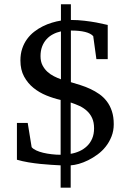

<svg xmlns="http://www.w3.org/2000/svg" viewBox="-20 -763 603 886"><path d="M414.1 -170.9Q414.1 -198.2 405.3 -217.8Q396.5 -237.3 381.3 -251.2Q366.2 -265.1 346.7 -274.2Q327.1 -283.2 306.2 -290V-53.2Q327.1 -56.6 346.7 -65.4Q366.2 -74.2 381.3 -88.6Q396.5 -103 405.3 -123.5Q414.1 -144 414.1 -170.9ZM261.2 -618.2Q241.2 -613.8 224.1 -604.7Q207 -595.7 194.3 -581.5Q181.6 -567.4 174.3 -548.1Q167 -528.8 167 -503.9Q167 -479.5 176 -461.9Q185.1 -444.3 198.7 -431.9Q212.4 -419.4 229 -411.1Q245.6 -402.8 261.2 -397ZM504.9 -189.9Q504.9 -159.2 494.6 -133.3Q484.4 -107.4 468 -86.7Q451.7 -65.9 430.4 -50.3Q409.2 -34.7 387 -23.7Q364.7 -12.7 343.8 -6.8Q322.8 -1 306.2 0V103H259.8V0Q241.2 -1 216.8 -2.4Q192.4 -3.9 165.8 -6.6Q139.2 -9.3 111.3 -13.9Q83.5 -18.6 58.1 -25.9V-195.8H107.9L126 -84Q132.8 -75.7 146.7 -69.1Q160.6 -62.5 179 -58.1Q197.3 -53.7 218.3 -51.3Q239.3 -48.8 259.8 -48.8V-301.8Q227.1 -309.1 194.1 -322.5Q161.1 -335.9 134.5 -357.4Q107.9 -378.9 91.1 -409.9Q74.2 -440.9 74.2 -483.9Q74.2 -514.2 82.5 -538.8Q90.8 -563.5 105 -582.8Q119.1 -602.1 137.9 -616.7Q156.7 -631.3 177.5 -641.6Q198.2 -651.9 220 -658.4Q241.7 -665 261.2 -668V-743.2H307.1V-670.9Q339.4 -670.9 369.9 -667.2Q400.4 -663.6 424.3 -659.2Q452.1 -653.8 477.1 -647.9V-490.2H424.8L410.2 -596.2Q386.7 -622.1 307.1 -622.1V-383.8Q328.6 -377.4 351.8 -370.1Q375 -362.8 397 -352.5Q418.9 -342.3 438.5 -328.6Q458 -314.9 472.9 -295.4Q487.8 -275.9 496.3 -250Q504.9 -224.1 504.9 -189.9Z"/></svg>

Font: BabelStone Ogham Lithic
Style: Regular
Weight: 400
Designer: Andrew West
Foundry: BabelStone
Version: Version 1.02 March 14, 2022